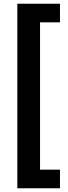

<svg xmlns="http://www.w3.org/2000/svg" viewBox="-20 -762 367 1031"><path d="M73 -742H302V-642H195V149H302V249H73Z"/></svg>

Font: HK Grotesk Black
Style: Regular
Weight: 900
Designer: Alfredo Marco Pradil
Foundry: Hanken Design Co.
Version: Version 3.001